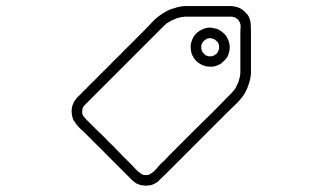

<svg xmlns="http://www.w3.org/2000/svg" viewBox="-20 -795 1040 619"><path d="M657.2 -580.1Q649.4 -580.1 641.6 -582Q633.8 -584 627 -587.9Q620.1 -591.8 614.3 -596.7Q609.4 -601.6 604.5 -608.4Q599.6 -616.2 596.7 -626Q594.7 -635.7 594.7 -642.6Q594.7 -644.5 594.7 -645.5Q594.7 -647.5 594.7 -648.4Q595.7 -655.3 597.7 -662.1Q599.6 -668 602.5 -673.8Q606.4 -680.7 611.3 -685.5Q616.2 -691.4 623 -695.3Q630.9 -700.2 639.6 -703.1Q648.4 -706.1 657.2 -706.1Q666 -705.1 673.8 -703.1Q681.6 -702.1 688.5 -697.3Q695.3 -693.4 700.2 -688.5Q706.1 -683.6 710 -677.7Q719.7 -662.1 720.7 -644.5Q720.7 -627 712.9 -611.3Q709 -605.5 703.1 -599.6Q698.2 -594.7 692.4 -589.8Q685.5 -585.9 677.7 -583Q670.9 -580.1 662.1 -580.1Q659.2 -580.1 658.2 -580.1Q657.2 -580.1 657.2 -580.1ZM658.2 -671.9Q658.2 -671.9 658.2 -671.9Q657.2 -671.9 657.2 -671.9Q653.3 -671.9 649.4 -670.9Q645.5 -669.9 642.6 -667Q639.6 -665 636.7 -663.1Q634.8 -660.2 632.8 -657.2Q631.8 -656.2 629.9 -652.3Q628.9 -648.4 628.9 -642.6Q628.9 -642.6 628.9 -641.6Q628.9 -641.6 628.9 -640.6Q628.9 -636.7 629.9 -633.8Q630.9 -630.9 632.8 -627Q634.8 -624 637.7 -622.1Q639.6 -619.1 642.6 -617.2Q646.5 -615.2 650.4 -614.3Q653.3 -613.3 657.2 -613.3Q662.1 -613.3 666 -614.3Q668.9 -615.2 672.9 -618.2Q675.8 -620.1 678.7 -622.1Q680.7 -625 682.6 -627.9Q686.5 -634.8 686.5 -642.6Q686.5 -651.4 682.6 -658.2Q680.7 -661.1 677.7 -663.1Q674.8 -666 671.9 -668Q669.9 -668.9 667 -669.9Q664.1 -670.9 661.1 -671.9Q660.2 -671.9 659.2 -671.9Q658.2 -671.9 658.2 -671.9ZM216.8 -407.2Q215.8 -410.2 214.8 -413.1Q213.9 -416 212.9 -419.9Q210.9 -427.7 210.9 -436.5Q210.9 -444.3 212.9 -453.1Q213.9 -456.1 215.8 -460Q216.8 -463.9 218.8 -467.8Q220.7 -470.7 223.6 -473.6Q225.6 -477.5 228.5 -480.5Q228.5 -480.5 228.5 -480.5Q228.5 -480.5 228.5 -480.5Q238.3 -489.3 247.1 -499Q256.8 -507.8 265.6 -517.6Q286.1 -537.1 305.7 -557.6Q326.2 -577.1 345.7 -597.7Q366.2 -617.2 385.7 -637.7Q406.2 -657.2 425.8 -677.7Q448.2 -699.2 468.8 -721.7Q490.2 -745.1 518.6 -759.8Q524.4 -762.7 531.2 -765.6Q538.1 -767.6 544.9 -769.5Q552.7 -772.5 560.5 -773.4Q568.4 -775.4 577.1 -775.4Q594.7 -775.4 613.3 -775.4Q630.9 -775.4 649.4 -775.4Q661.1 -775.4 672.9 -775.4Q684.6 -775.4 696.3 -775.4Q704.1 -775.4 711.9 -775.4Q718.8 -775.4 726.6 -775.4Q735.4 -774.4 743.2 -772.5Q751 -770.5 758.8 -765.6Q764.6 -761.7 769.5 -756.8Q774.4 -752 779.3 -746.1Q787.1 -733.4 788.1 -719.7Q789.1 -706.1 789.1 -689.5Q789.1 -677.7 789.1 -665Q789.1 -652.3 789.1 -639.6Q789.1 -627.9 789.1 -616.2Q789.1 -604.5 789.1 -591.8Q789.1 -574.2 789.1 -557.6Q788.1 -542 782.2 -524.4Q779.3 -516.6 776.4 -508.8Q772.5 -501 768.6 -493.2Q757.8 -476.6 743.2 -461.9Q728.5 -448.2 713.9 -433.6Q692.4 -412.1 670.9 -390.6Q649.4 -369.1 627.9 -347.7Q607.4 -327.1 586.9 -306.6Q566.4 -286.1 545.9 -265.6Q522.5 -242.2 513.7 -233.4Q504.9 -225.6 494.1 -214.8Q491.2 -210.9 487.3 -208Q483.4 -205.1 478.5 -203.1Q475.6 -201.2 472.7 -200.2Q469.7 -199.2 466.8 -198.2Q462.9 -197.3 458 -197.3Q454.1 -196.3 450.2 -196.3Q446.3 -196.3 441.4 -197.3Q437.5 -197.3 433.6 -198.2Q429.7 -199.2 425.8 -201.2Q421.9 -202.1 418.9 -204.1Q415 -207 412.1 -209Q408.2 -211.9 405.3 -214.8Q405.3 -214.8 405.3 -214.8Q405.3 -214.8 405.3 -214.8Q383.8 -236.3 363.3 -256.8Q341.8 -278.3 320.3 -299.8Q306.6 -314.5 292 -328.1Q278.3 -341.8 263.7 -356.4Q252.9 -368.2 240.2 -378.9Q227.5 -390.6 218.8 -405.3Q217.8 -405.3 217.8 -406.2Q217.8 -407.2 216.8 -407.2ZM576.2 -741.2Q571.3 -740.2 565.4 -740.2Q560.5 -739.3 554.7 -737.3Q549.8 -736.3 543.9 -733.4Q539.1 -731.4 534.2 -729.5Q523.4 -723.6 517.6 -719.7Q511.7 -714.8 509.8 -712.9Q495.1 -698.2 480.5 -683.6Q464.8 -668 450.2 -653.3Q429.7 -632.8 410.2 -613.3Q389.6 -592.8 370.1 -573.2Q340.8 -543.9 311.5 -514.6Q282.2 -485.4 252.9 -456.1Q252 -455.1 251 -454.1Q250 -452.1 249 -451.2Q248 -449.2 247.1 -447.3Q246.1 -446.3 246.1 -444.3Q245.1 -440.4 245.1 -436.5Q245.1 -432.6 245.1 -428.7Q246.1 -426.8 246.1 -425.8Q247.1 -424.8 247.1 -422.9Q249 -419.9 251 -418Q252.9 -416 252.9 -415Q261.7 -406.2 270.5 -397.5Q279.3 -388.7 288.1 -379.9Q301.8 -366.2 316.4 -352.5Q330.1 -337.9 344.7 -324.2Q359.4 -309.6 374 -293.9Q388.7 -279.3 403.3 -264.6Q409.2 -258.8 418 -249Q426.8 -240.2 435.5 -234.4Q436.5 -233.4 438.5 -232.4Q440.4 -232.4 441.4 -231.4Q443.4 -231.4 445.3 -230.5Q447.3 -230.5 450.2 -230.5Q452.1 -230.5 454.1 -230.5Q456.1 -230.5 457 -231.4Q459 -231.4 460 -231.4Q461.9 -232.4 462.9 -233.4Q472.7 -238.3 482.4 -249Q493.2 -260.7 497.1 -265.6Q503.9 -271.5 509.8 -277.3Q515.6 -284.2 521.5 -290Q542 -310.5 562.5 -331.1Q583 -351.6 603.5 -372.1Q634.8 -402.3 666 -433.6Q696.3 -464.8 727.5 -496.1Q727.5 -496.1 727.5 -496.1Q727.5 -496.1 727.5 -496.1Q730.5 -500 733.4 -502.9Q736.3 -506.8 739.3 -510.7Q742.2 -516.6 745.1 -522.5Q748 -528.3 750 -535.2Q754.9 -549.8 754.9 -563.5Q754.9 -577.1 754.9 -591.8Q754.9 -604.5 754.9 -616.2Q754.9 -627.9 754.9 -639.6Q754.9 -652.3 754.9 -665Q754.9 -677.7 754.9 -689.5Q754.9 -699.2 755.9 -709Q755.9 -718.8 751 -726.6Q749 -729.5 747.1 -732.4Q744.1 -734.4 741.2 -736.3Q739.3 -738.3 736.3 -739.3Q733.4 -740.2 731.4 -740.2Q729.5 -741.2 728.5 -741.2Q726.6 -741.2 726.6 -741.2Q718.8 -741.2 710.9 -741.2Q704.1 -741.2 696.3 -741.2Q684.6 -741.2 672.9 -741.2Q661.1 -741.2 649.4 -741.2Q630.9 -741.2 613.3 -741.2Q594.7 -741.2 577.1 -741.2Q576.2 -741.2 576.2 -741.2Q576.2 -741.2 576.2 -741.2Z"/></svg>

Font: LetsEatIcons
Style: Regular
Weight: 400
Designer: Swedish Technologies
Foundry: Swedish Technologies
Version: Version 1.26.0